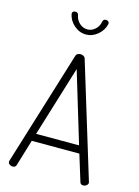

<svg xmlns="http://www.w3.org/2000/svg" viewBox="-141 -1045 811 1122"><g transform="rotate(15 264.5 -484.5)"><path d="M50 0Q44 0 37.5 -3Q31 -6 27 -10.5Q23 -15 23 -22Q23 -25 24 -28L237 -719Q240 -729 248 -733Q256 -737 265 -737Q274 -737 282.5 -732.5Q291 -728 294 -719L505 -28Q506 -25 506 -22Q506 -17 501.5 -11.5Q497 -6 490.5 -3Q484 0 477 0Q470 0 464.5 -3.5Q459 -7 457 -15L408 -174H120L72 -15Q70 -7 64 -3.5Q58 0 50 0ZM134 -220H394L265 -647ZM265 -856Q225 -856 193 -883.5Q161 -911 153 -950Q152 -959 157 -964Q162 -969 170 -969H174Q181 -969 185.5 -964.5Q190 -960 191 -953Q196 -925 217 -906Q238 -887 265 -887Q291 -887 312 -906Q333 -925 337 -953Q339 -960 343 -964.5Q347 -969 354 -969H358Q366 -969 371.5 -963.5Q377 -958 376 -950Q368 -911 335.5 -883.5Q303 -856 265 -856Z"/></g></svg>

Font: Dosis ExtraLight Light
Style: Regular
Weight: 300
Version: Version 3.001; ttfautohint (v1.8.2)